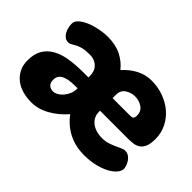

<svg xmlns="http://www.w3.org/2000/svg" viewBox="-92 -706 939 939"><g transform="rotate(45 378.0 -236.0)"><path d="M517 -482Q560 -482 599 -468Q638 -454 667.5 -429Q697 -404 714.5 -369Q732 -334 732 -292Q732 -259 723.5 -240Q715 -221 701 -212Q687 -203 669.5 -201Q652 -199 635 -199H442V-193Q442 -156 470 -133.5Q498 -111 544 -111Q567 -111 585 -117Q603 -123 617.5 -129.5Q632 -136 644.5 -142Q657 -148 669 -148Q682 -148 693 -140.5Q704 -133 711 -122.5Q718 -112 722 -100.5Q726 -89 726 -80Q726 -66 713 -50Q700 -34 675.5 -20.5Q651 -7 616.5 1.5Q582 10 540 10Q480 10 432 -14.5Q384 -39 351 -84Q315 -42 269 -16Q223 10 175 10Q143 10 114.5 2Q86 -6 64.5 -22.5Q43 -39 30 -64Q17 -89 17 -123Q17 -167 34 -196Q51 -225 82 -242.5Q113 -260 156 -267Q199 -274 251 -274H287V-284Q287 -297 283.5 -310Q280 -323 271 -333.5Q262 -344 247.5 -351Q233 -358 212 -358Q181 -358 163 -353Q145 -348 133 -341.5Q121 -335 113 -330Q105 -325 95 -325Q82 -325 72.5 -332Q63 -339 56.5 -350Q50 -361 46.5 -374.5Q43 -388 43 -402Q43 -420 59.5 -434.5Q76 -449 101 -459.5Q126 -470 156 -476Q186 -482 214 -482Q268 -482 307 -462.5Q346 -443 372 -410Q401 -443 438 -462.5Q475 -482 517 -482ZM566 -286Q577 -286 582 -291Q587 -296 587 -310Q587 -340 564.5 -355Q542 -370 514 -370Q487 -370 464.5 -355Q442 -340 442 -310V-286ZM287 -199H283Q262 -199 242 -197.5Q222 -196 206.5 -190Q191 -184 182 -173.5Q173 -163 173 -145Q173 -123 184 -113Q195 -103 212 -103Q224 -103 237 -110Q250 -117 261 -129.5Q272 -142 279.5 -159Q287 -176 287 -195Z"/></g></svg>

Font: AkaAcidDosis
Style: ExtraBold
Weight: 800
Designer: Edgar Tolentino, Pablo Impallari, Igino Marini, Aka-Acid
Foundry: Edgar Tolentino, Pablo Impallari, Igino Marini, Aka-Acid
Version: Version 1.007